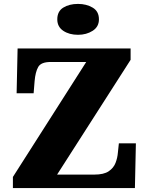

<svg xmlns="http://www.w3.org/2000/svg" viewBox="-20 -962 761 982"><path d="M46 0V-57L421 -645H239Q190 -645 175.5 -619.5Q161 -594 157 -547L152 -485H65L70 -714H648V-656L272 -69H462Q511 -69 536 -86Q561 -103 571 -129Q581 -155 583 -182L588 -229H675L670 0ZM379 -784Q334 -784 303.5 -804.5Q273 -825 273 -863Q273 -904 303.5 -923Q334 -942 379 -942Q422 -942 454 -923Q486 -904 486 -863Q486 -825 454 -804.5Q422 -784 379 -784Z"/></svg>

Font: Noto Serif Kannada Black
Style: Regular
Weight: 900
Version: Version 2.003